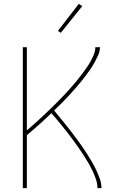

<svg xmlns="http://www.w3.org/2000/svg" viewBox="-20 -981 640 1001"><path d="M99 0V-735H120V-301Q135 -315 150.5 -328Q166 -341 181 -355Q196 -369 211 -383Q226 -397 240.5 -411Q255 -425 269.5 -439.5Q284 -454 298 -468.5Q312 -483 326 -498Q340 -513 353.5 -528.5Q367 -544 380 -559.5Q393 -575 405 -591.5Q417 -608 429 -624.5Q441 -641 451 -659Q461 -677 469 -696Q477 -715 477 -735H501Q501 -714 492.5 -695Q484 -676 474 -657.5Q464 -639 452.5 -622Q441 -605 428.5 -588.5Q416 -572 403 -556Q390 -540 376.5 -524.5Q363 -509 349 -493.5Q335 -478 320.5 -463Q306 -448 291.5 -433.5Q277 -419 262 -405Q278 -386 293 -367.5Q308 -349 323 -330.5Q338 -312 352.5 -293Q367 -274 381.5 -254.5Q396 -235 409.5 -215.5Q423 -196 436 -175.5Q449 -155 461 -134Q473 -113 483 -91.5Q493 -70 501 -47Q509 -24 509 0H488Q488 -23 480.5 -45.5Q473 -68 463 -89Q453 -110 441.5 -130Q430 -150 417.5 -169.5Q405 -189 391.5 -208Q378 -227 364.5 -246Q351 -265 336.5 -283.5Q322 -302 307.5 -320Q293 -338 278 -356Q263 -374 248 -391Q217 -361 185 -332.5Q153 -304 120 -276V0ZM297 -810 282 -820 391 -961 409 -949Z"/></svg>

Font: Zed Sans Thin Extended
Style: Regular
Weight: 100
Width: 7
Designer: Belleve Invis
Foundry: Belleve Invis
Version: Version 1.0.0; ttfautohint (v1.8.4)